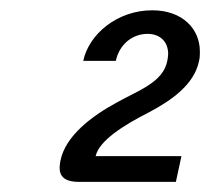

<svg xmlns="http://www.w3.org/2000/svg" viewBox="-20 -770 408 373"><path d="M305 -651.7C296.7 -610 250 -595 206.7 -570.8C159.2 -545 107.5 -506.7 97.5 -458.3C96.7 -453.3 95.8 -449.2 95.8 -444.2C95.8 -429.2 103.3 -416.7 133.3 -416.7H321.7L332.5 -466.7H165.8C172.5 -496.7 220 -526.7 269.2 -551.7C313.3 -575 357.5 -605.8 366.7 -651.7C368.3 -657.5 368.3 -664.2 368.3 -670C368.3 -714.2 334.2 -750 275.8 -750C207.5 -750 152.5 -703.3 141.7 -651.7H205C211.7 -683.3 236.7 -704.2 266.7 -704.2C290.8 -704.2 306.7 -689.2 306.7 -665C306.7 -660.8 305.8 -656.7 305 -651.7Z"/></svg>

Font: BoonHome
Style: Bold Oblique
Weight: 700
Italic angle: -12°
Designer: Sungsit Sawaiwan
Foundry: Sungsit Sawaiwan
Version: Version 0.2